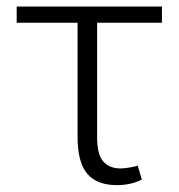

<svg xmlns="http://www.w3.org/2000/svg" viewBox="-20 -548 540 579"><path d="M332.5 10.3Q272.5 10.3 243.2 -23.9Q213.9 -58.1 213.9 -136.2V-479.5H30.3V-528.3H468.3V-479.5H272.9V-133.8Q272.9 -82 291.5 -61Q310.1 -40 343.8 -40Q355 -40 374.5 -43.5Q394 -46.9 395 -49.3Q395 -49.3 395 -49.3L407.7 -6.8Q390.6 2.4 371.3 6.3Q352.1 10.3 332.5 10.3Z"/></svg>

Font: Roboto Slab Light
Style: Regular
Weight: 300
Designer: Google
Version: Version 2.000; ttfautohint (v1.8.1.43-b0c9)